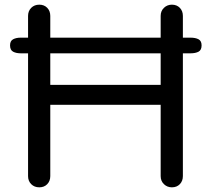

<svg xmlns="http://www.w3.org/2000/svg" viewBox="-20 -801 902 821"><path d="M148 0Q127 0 113.5 -13.5Q100 -27 100 -48V-733Q100 -754 113.5 -767.5Q127 -781 148 -781Q169 -781 182 -767.5Q195 -754 195 -733V-438H667V-733Q667 -754 681 -767.5Q695 -781 715 -781Q736 -781 749 -767.5Q762 -754 762 -733V-48Q762 -27 749 -13.5Q736 0 715 0Q695 0 681 -13.5Q667 -27 667 -48V-353H195V-48Q195 -27 182 -13.5Q169 0 148 0ZM69 -573Q49 -573 36 -580Q23 -587 23 -607Q23 -626 36 -633Q49 -640 69 -640H794Q816 -640 829 -633Q842 -626 842 -607Q842 -587 829 -580Q816 -573 794 -573Z"/></svg>

Font: Comfortaa SemiBold
Style: Regular
Weight: 600
Designer: Johan Aakerlund
Foundry: Johan Aakerlund
Version: Version 3.104; ttfautohint (v1.8.1.43-b0c9)